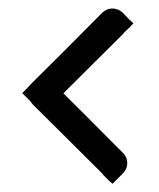

<svg xmlns="http://www.w3.org/2000/svg" viewBox="-20 -580 380 459"><path d="M274.4 -499Q218.8 -443.4 107.4 -333Q96.7 -322.3 83 -322.3Q68.4 -322.3 57.6 -333Q52.7 -337.9 44.9 -345.7Q38.1 -352.5 33.2 -357.4Q33.2 -357.4 43 -367.2Q52.7 -377.9 57.6 -382.8Q114.3 -438.5 226.6 -551.8Q226.6 -551.8 227.5 -551.8Q236.3 -559.6 249 -559.6Q250 -559.6 251 -559.6Q264.6 -558.6 274.4 -548.8Q279.3 -543 286.1 -536.1Q293.9 -529.3 298.8 -524.4Q298.8 -524.4 291 -515.6Q282.2 -507.8 276.4 -502Q275.4 -501 274.4 -499ZM224.6 -165Q168.9 -220.7 57.6 -331.1Q47.9 -341.8 47.9 -356.4Q47.9 -371.1 57.6 -380.9Q63.5 -386.7 70.3 -393.6Q77.1 -400.4 83 -406.2Q83 -406.2 92.8 -395.5Q102.5 -385.7 107.4 -380.9Q164.1 -325.2 276.4 -211.9Q276.4 -211.9 276.4 -211.9Q284.2 -202.1 284.2 -190.4Q284.2 -189.5 284.2 -187.5Q283.2 -174.8 273.4 -165Q267.6 -159.2 260.7 -152.3Q253.9 -145.5 249 -140.6Q249 -140.6 240.2 -148.4Q232.4 -156.2 226.6 -162.1Q225.6 -163.1 224.6 -165Z"/></svg>

Font: Citrica
Style: Regular
Weight: 400
Designer: Mario Otalvaro
Version: Version 1.0